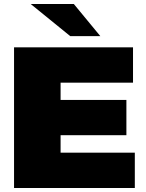

<svg xmlns="http://www.w3.org/2000/svg" viewBox="-20 -937 730 957"><path d="M50 -701V0H652V-176H282V-263H610V-439H282V-525H643V-701ZM133 -917 330 -757H480L348 -917Z"/></svg>

Font: Montserrat Custom Black
Style: Regular
Weight: 900
Designer: Julieta Ulanovsky
Foundry: Julieta Ulanovsky
Version: Version 7.200